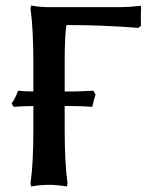

<svg xmlns="http://www.w3.org/2000/svg" viewBox="-20 -671 542 697"><path d="M214.8 -202.1Q214.8 -79.6 225.1 -5.9L223.1 5.9Q187 0 158.2 0Q127 0 92.8 5.9L90.8 -5.9Q101.1 -75.7 101.1 -202.1V-286.1Q72.3 -286.1 29.8 -283.2L22 -294.9Q37.1 -317.4 45.9 -341.8Q68.4 -338.9 101.1 -338.9V-442.9Q101.1 -565.4 90.8 -639.2L92.8 -650.9Q126 -645 158.2 -645H417Q446.3 -645 491.2 -649.9L492.2 -640.1Q491.2 -626 491.2 -603Q491.2 -585.9 492.2 -578.1L482.9 -569.8Q352.5 -580.1 221.2 -580.1Q214.8 -542.5 214.8 -442.9V-338.9H241.2Q264.6 -338.9 318.8 -341.8L327.1 -328.1Q322.3 -315.4 314.9 -283.2Q275.4 -286.1 231.9 -286.1H214.8Z"/></svg>

Font: Linear Smooth
Style: Bold
Weight: 700
Designer: Philipp H. Poll, Flanker
Foundry: Philipp H. Poll, reworked by Flanker
Version: Version 1.061 | FøM Fix